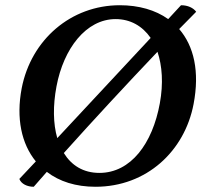

<svg xmlns="http://www.w3.org/2000/svg" viewBox="-20 -705 781 734"><path d="M730 -660C719 -675 698 -685 672 -685L623 -632C574 -667 510 -685 438 -685C251 -685 99 -553 63 -368C41 -253 62 -155 117 -88L54 -21C61 -2 84 9 109 9C125 -10 142 -28 159 -48C207 -11 270 9 345 9C541 9 686 -128 720 -307C744 -432 721 -529 665 -594ZM196 -375C223 -519 309 -632 422 -632C478 -632 524 -606 556 -560L199 -177C183 -232 182 -301 196 -375ZM591 -310C563 -156 480 -44 360 -44C298 -44 253 -73 224 -120C337 -246 463 -382 582 -507C600 -454 605 -386 591 -310Z"/></svg>

Font: Vollkorn Semibold
Style: Italic
Weight: 600
Italic angle: -11°
Designer: Friedrich Althausen
Foundry: Friedrich Althausen
Version: Version 4.015;PS 004.015;hotconv 1.0.88;makeotf.lib2.5.64775